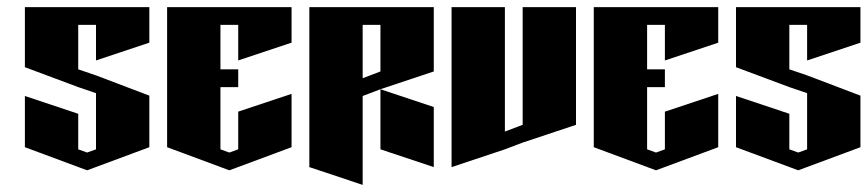

<svg xmlns="http://www.w3.org/2000/svg" viewBox="-20 -520 2440 540"><path d="M50 -500H400V-400L250 -350V-450H200V-325L250 -308L400 -251V-106L225 -41L50 -106V-250L200 -200V-100L225 -91L250 -100V-258L200 -275L50 -331Z M450 -500H800V-400L650 -350V-450H600V-325H650V-275H600V-100L625 -91L650 -100V-206L800 -256V-106L625 -41L450 -106Z M850 -500H1200V-319L1050 -269L1000 -250V0L850 -50ZM1050 -269 1200 -219V-50L1050 -100ZM1000 -450V-300L1050 -319V-450Z M1250 -500H1400V-150L1450 -169V-500H1600V-169L1450 -119L1400 -100L1250 -50Z M1650 -500H2000V-400L1850 -350V-450H1800V-325H1850V-275H1800V-100L1825 -91L1850 -100V-206L2000 -256V-106L1825 -41L1650 -106Z M2050 -500H2400V-400L2250 -350V-450H2200V-325L2250 -308L2400 -251V-106L2225 -41L2050 -106V-250L2200 -200V-100L2225 -91L2250 -100V-258L2200 -275L2050 -331Z"/></svg>

Font: SOV_Meka
Style: Book
Weight: 400
Version: Version 1.00